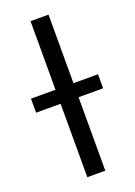

<svg xmlns="http://www.w3.org/2000/svg" viewBox="-179 -784 593 841"><g transform="rotate(-20 118.0 -363.5)"><path d="M160.5 -727.3H76.7V-407.7H-37.6V-342.3H76.7V0H160.5V-342.3H274.9V-407.7H160.5Z"/></g></svg>

Font: Magic Ui Pro
Style: Regular
Weight: 400
Designer: Stefan Endress, Andreas Faust
Version: Version 1.000;FEAKit 1.0